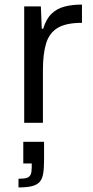

<svg xmlns="http://www.w3.org/2000/svg" viewBox="-20 -538 407 841"><path d="M86 0V-510H159L163 -412H169Q182 -455 206 -478Q230 -501 264 -509.5Q298 -518 339 -518V-438Q270 -438 233 -416Q196 -394 182 -348Q168 -302 168 -232V0ZM61 283V245Q86 245 98 241Q110 237 114.5 226Q119 215 119 195V178H82V83H173V163Q173 200 169 223Q165 246 153.5 259Q142 272 119.5 277.5Q97 283 61 283Z"/></svg>

Font: Saira Thin
Style: Regular
Weight: 400
Version: Version 1.101